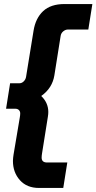

<svg xmlns="http://www.w3.org/2000/svg" viewBox="-20 -750 477 950"><path d="M173 180Q113 180 78.5 141.5Q44 103 44 46Q44 38 45 30.5Q46 23 47 15L78 -169Q79 -174 79.5 -179.5Q80 -185 80 -189Q80 -199 73.5 -205.5Q67 -212 56 -212H10L30 -338H76Q88 -338 97.5 -347.5Q107 -357 109 -370L146 -598Q156 -660 193.5 -695Q231 -730 299 -730H437L417 -604H317Q304 -604 293 -595Q282 -586 280 -572L249 -377Q244 -346 228 -320.5Q212 -295 184 -275Q201 -259 210 -239Q219 -219 219 -196Q219 -191 218.5 -185Q218 -179 217 -173L188 9Q187 14 186.5 20Q186 26 186 30Q186 54 213 54H313L293 180Z"/></svg>

Font: MuseoModerno Thin SemiBold
Style: Italic
Weight: 600
Italic angle: -9°
Version: Version 1.003